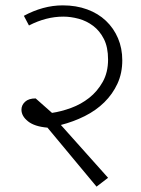

<svg xmlns="http://www.w3.org/2000/svg" viewBox="-20 -658 526 716"><path d="M174 -237Q208 -242 245 -255.5Q282 -269 312.5 -293Q343 -317 363 -352.5Q383 -388 383 -436Q383 -482 367.5 -512.5Q352 -543 327.5 -561.5Q303 -580 273.5 -588Q244 -596 216 -596Q152 -596 88 -563L69 -599Q104 -618 140.5 -628Q177 -638 214 -638Q264 -638 305 -623Q346 -608 375 -580.5Q404 -553 420 -515.5Q436 -478 436 -433Q436 -385 418 -346Q400 -307 369 -276.5Q338 -246 296 -225Q254 -204 207 -192L383 5L340 38L157 -182Q109 -186 84.5 -205.5Q60 -225 60 -249Q60 -266 73.5 -278.5Q87 -291 113 -291Z"/></svg>

Font: Mukta ExtraLight
Style: Regular
Weight: 275
Designer: Girish Dalvi and Yashodeep Gholap
Foundry: Ek Type
Version: Version 2.538;PS 1.002;hotconv 16.6.51;makeotf.lib2.5.65220;